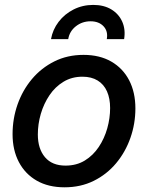

<svg xmlns="http://www.w3.org/2000/svg" viewBox="-20 -759 609 790"><path d="M245.6 11.7Q179.2 11.7 131.3 -15.6Q83.5 -43 57.6 -92.3Q31.7 -141.6 31.7 -207Q31.7 -270.5 52.2 -329.1Q72.8 -387.7 111.3 -433.6Q149.9 -479.5 203.6 -506.3Q257.3 -533.2 323.7 -533.2Q390.1 -533.2 438 -505.6Q485.8 -478 511.5 -428.5Q537.1 -378.9 537.1 -313Q537.1 -250 516.6 -191.7Q496.1 -133.3 457.8 -87.4Q419.4 -41.5 365.7 -14.9Q312 11.7 245.6 11.7ZM249.5 -77.6Q294.9 -77.6 329.1 -98.6Q363.3 -119.6 386.5 -154.5Q409.7 -189.5 421.4 -231.2Q433.1 -272.9 433.1 -314.5Q433.1 -354 420.2 -383.1Q407.2 -412.1 381.8 -427.7Q356.4 -443.4 319.3 -443.4Q275.4 -443.4 241.2 -422.6Q207 -401.9 183.6 -367.2Q160.2 -332.5 147.9 -290.5Q135.7 -248.5 135.7 -205.6Q135.7 -147 165 -112.3Q194.3 -77.6 249.5 -77.6ZM363.8 -738.8Q407.7 -738.8 438.5 -720Q469.2 -701.2 483.2 -669.2Q497.1 -637.2 490.7 -598.1H419.4Q425.3 -630.4 406 -650.9Q386.7 -671.4 352.5 -671.4Q318.4 -671.4 292.2 -650.9Q266.1 -630.4 260.7 -598.1H189.9Q196.8 -637.2 221.2 -669.2Q245.6 -701.2 282.7 -720Q319.8 -738.8 363.8 -738.8Z"/></svg>

Font: Inter 28pt Medium
Style: Italic
Weight: 500
Italic angle: -9.3988°
Designer: Rasmus Andersson
Foundry: rsms
Version: Version 4.001;git-66647c0bb